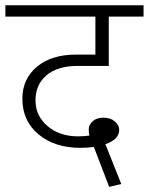

<svg xmlns="http://www.w3.org/2000/svg" viewBox="-35 -643 564 728"><path d="M269.5 -82.5Q172.4 -82.5 111.1 -133.5Q49.8 -184.6 49.8 -268.6Q49.8 -343.8 105 -389.9Q160.2 -436 253.4 -436H326.7V-580.1H-14.6V-623H509.3V-580.1H377.4V-393.1H260.3Q183.6 -393.1 141.6 -357.7Q99.6 -322.3 99.6 -262.9Q99.6 -203.6 145.3 -164.8Q190.9 -126 261.2 -126Q281.2 -126 304.2 -128.9Q301.3 -137.7 301.5 -153.8Q301.8 -169.9 316.4 -183.3Q331.1 -196.8 357.7 -196.8Q384.3 -196.8 400.9 -182.1Q417.5 -167.5 417 -149.9Q416.5 -114.3 364.7 -96.2L424.8 54.7L378.9 65.4L320.8 -85.9Q299.8 -82.5 269.5 -82.5Z"/></svg>

Font: Yantramanav Light
Style: Regular
Weight: 300
Version: Version 1.001;PS 1.0;hotconv 1.0.72;makeotf.lib2.5.5900; ttf